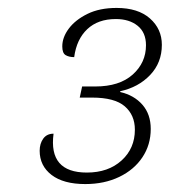

<svg xmlns="http://www.w3.org/2000/svg" viewBox="-20 -843 428 484"><path d="M195 -379Q140 -379 110 -402Q80 -425 80 -463Q80 -481 89 -493.5Q98 -506 115 -506Q102 -408 199 -408Q253 -408 286.5 -438.5Q320 -469 320 -516Q320 -553 294.5 -575Q269 -597 212 -597H181L187 -625H220Q281 -625 314.5 -655Q348 -685 348 -729Q348 -761 327 -778Q306 -795 272 -795Q227 -795 200 -769.5Q173 -744 167 -699Q154 -699 145.5 -704Q137 -709 137 -726Q137 -749 153.5 -771Q170 -793 200.5 -808Q231 -823 274 -823Q328 -823 358 -796.5Q388 -770 388 -730Q388 -685 358.5 -654Q329 -623 283 -613V-611Q318 -603 339 -579Q360 -555 360 -518Q360 -478 339 -446.5Q318 -415 280.5 -397Q243 -379 195 -379Z"/></svg>

Font: Noto Serif SemiCondensed ExtraLight
Style: Italic
Weight: 200
Width: 4
Italic angle: -12°
Designer: Monotype Design Team
Foundry: Monotype Imaging Inc.
Version: Version 2.013